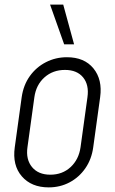

<svg xmlns="http://www.w3.org/2000/svg" viewBox="-20 -800 499 832"><path d="M191 12Q116 12 74.5 -36Q33 -84 44 -162L74 -379Q81.5 -431.5 109.2 -470.2Q137 -509 179 -530.5Q221 -552 270 -552Q345.5 -552 385 -503.5Q424.5 -455 414 -379L384 -162Q377 -110 349.8 -70.8Q322.5 -31.5 281.5 -9.8Q240.5 12 191 12ZM198 -43Q250.5 -43 286 -76Q321.5 -109 329 -162L359 -379Q366.5 -432.5 340 -464.8Q313.5 -497 261.5 -497Q209 -497 172.8 -464.8Q136.5 -432.5 129 -379L99 -162Q91.5 -109 118.8 -76Q146 -43 198 -43ZM258 -608 197 -780H254L301 -608Z"/></svg>

Font: Mohave Light
Style: Italic
Weight: 300
Italic angle: -8°
Designer: Gumpita Rahayu
Foundry: Tokotype
Version: Version 2.003